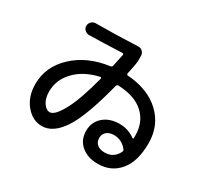

<svg xmlns="http://www.w3.org/2000/svg" viewBox="-156 -973 1312 1233"><g transform="rotate(30 500.0 -356.5)"><path d="M428.7 -457Q318.4 -432.6 254.4 -365.7Q190.4 -298.8 190.4 -212.9Q190.4 -161.1 211.9 -129.4Q233.4 -97.7 259.8 -97.7Q295.9 -97.7 343.3 -184.6Q390.6 -271.5 436.5 -448.2Q437.5 -452.1 435.1 -455.1Q432.6 -458 428.7 -457ZM791 -111.3Q795.9 -121.1 789.1 -128.9Q751 -177.7 692.4 -177.7Q658.2 -177.7 638.2 -160.2Q618.2 -142.6 618.2 -115.2Q618.2 -84 638.7 -66.9Q659.2 -49.8 695.3 -49.8Q762.7 -50.8 791 -111.3ZM259.8 4.9Q191.4 4.9 140.6 -55.7Q89.8 -116.2 89.8 -210Q89.8 -337.9 190.4 -432.6Q291 -527.3 452.1 -548.8Q462.9 -550.8 464.8 -563.5Q474.6 -610.4 483.4 -651.4Q485.4 -661.1 472.7 -661.1Q341.8 -655.3 231.4 -653.3Q213.9 -653.3 200.2 -665.5Q186.5 -677.7 186.5 -695.8Q186.5 -713.9 199.7 -727.1Q212.9 -740.2 231.4 -740.2Q359.4 -740.2 543 -748Q559.6 -749 572.3 -737.3Q585 -725.6 586.9 -709Q589.8 -664.1 582 -627Q580.1 -616.2 575.7 -595.7Q571.3 -575.2 569.3 -566.4Q567.4 -553.7 577.1 -552.7Q730.5 -542 820.3 -458Q910.2 -374 910.2 -242.2Q910.2 -107.4 850.6 -36.1Q791 35.2 692.4 35.2Q617.2 35.2 569.8 -4.9Q522.5 -44.9 522.5 -112.3Q522.5 -176.8 568.4 -217.3Q614.3 -257.8 688.5 -257.8Q752 -257.8 802.7 -220.7Q805.7 -218.8 808.6 -219.7Q811.5 -220.7 811.5 -223.6V-242.2Q811.5 -341.8 746.1 -401.9Q680.7 -461.9 557.6 -466.8Q545.9 -466.8 543 -456.1Q477.5 -199.2 410.2 -97.2Q342.8 4.9 259.8 4.9Z"/></g></svg>

Font: Rounded-X Mgen+ 2m medium
Style: Regular
Weight: 500
Designer: [Source Han Sans]
Ryoko NISHIZUKA  (kana & ideographs); Paul D. Hunt (Latin, Greek & Cyrillic); Wenlong ZHANG  (bopomofo
Version: Version 1.059.20150602